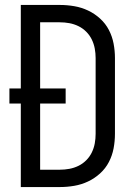

<svg xmlns="http://www.w3.org/2000/svg" viewBox="-20 -755 540 775"><path d="M64 0V-337H18V-398H64V-735H222Q251 -735 280 -730Q309 -725 335.5 -712.5Q362 -700 384 -680Q406 -660 419.5 -634Q433 -608 438.5 -579Q444 -550 444 -521V-215Q444 -185 438.5 -156Q433 -127 419.5 -101Q406 -75 384 -55Q362 -35 335.5 -22.5Q309 -10 280 -5Q251 0 222 0ZM142 -70H222Q241 -70 260 -73.5Q279 -77 296.5 -85.5Q314 -94 328 -108Q342 -122 350.5 -139.5Q359 -157 362.5 -176Q366 -195 366 -215V-521Q366 -540 362.5 -559Q359 -578 350.5 -595.5Q342 -613 328 -627Q314 -641 296.5 -649.5Q279 -658 260 -661.5Q241 -665 221 -665H142V-398H245V-337H142Z"/></svg>

Font: Iosevka
Style: Regular
Weight: 400
Monospace: yes
Designer: Belleve Invis
Foundry: Belleve Invis
Version: Version 33.2.3; ttfautohint (v1.8.4)